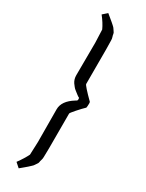

<svg xmlns="http://www.w3.org/2000/svg" viewBox="-238 -760 742 978"><g transform="rotate(30 133.0 -270.5)"><path d="M161 20 160 72Q160 82 157 91Q154 100 153.5 106Q153 112 147 119.5Q141 127 139.5 130.5Q138 134 128.5 142.5Q119 151 115.5 154.5Q112 158 98.5 169Q85 180 78 186L52 163Q79 126 93 97L96 21Q95 -43 95 -171Q95 -220 155 -257L163 -262Q166 -264 166 -271Q166 -278 163 -280Q160 -280 150 -288Q140 -296 132 -302Q124 -308 118.5 -315Q113 -322 107 -330Q95 -348 95 -371L96 -563L93 -639Q79 -670 52 -704L78 -727Q84 -722 98 -710.5Q112 -699 115.5 -696Q119 -693 128.5 -684.5Q138 -676 139.5 -672.5Q141 -669 147 -661.5Q153 -654 153.5 -647.5Q154 -641 157 -632.5Q160 -624 160 -614L161 -561V-358Q161 -350 223 -288Q224 -285 224 -280Q224 -261 222 -254Q206 -239 183.5 -213.5Q161 -188 161 -184Z"/></g></svg>

Font: Gafata
Style: Regular
Weight: 400
Designer: Lautaro Hourcade
Foundry: Lautaro Hourcade
Version: Version 4.002; ttfautohint (v0.94.20-1c74) -l 7 -r 28 -G 0 -